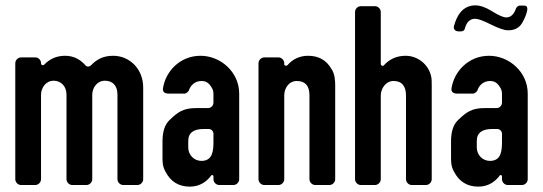

<svg xmlns="http://www.w3.org/2000/svg" viewBox="-20 -690 2024 716"><path d="M223 -482C192 -482 166 -471 145 -449C141 -445 133 -447 133 -453V-455C133 -466 123 -476 112 -476H59C47 -476 37 -466 37 -454V-22C37 -10 47 0 59 0H111C123 0 133 -10 133 -22V-337C133 -361 150 -389 180 -389C208 -389 228 -368 228 -337V-22C228 -10 238 0 250 0H302C314 0 324 -10 324 -22V-337C324 -361 341 -389 371 -389C401 -389 418 -370 418 -337V-22C418 -10 428 0 440 0H492C504 0 514 -10 514 -22V-364C514 -432 464 -482 402 -482C362 -482 338 -466 319 -446C314 -441 304 -440 299 -446C280 -468 255 -482 223 -482Z M776 -32V-22C776 -10 786 0 798 0H850C862 0 872 -10 872 -22V-341C872 -422 802 -482 728 -482C651 -482 598 -424 588 -362C585 -348 594 -341 608 -341H669C674 -341 682 -348 684 -352C690 -371 706 -388 732 -388C745 -388 755 -383 762 -374C777 -355 776 -348 776 -328V-308C776 -296 767 -287 756 -287H712C662 -287 642 -271 612 -242C594 -225 586 -198 586 -163V-109C586 -90 585 -71 597 -50C616 -13 646 6 688 6C726 6 752 -14 768 -36C771 -39 776 -37 776 -32ZM740 -209H758C768 -209 776 -201 776 -191V-163C776 -129 774 -90 731 -90C704 -90 682 -112 682 -140V-164C682 -195 702 -209 740 -209Z M1216 -433C1197 -466 1168 -482 1129 -482C1098 -482 1072 -470 1052 -447C1048 -443 1040 -445 1040 -450V-454C1040 -466 1030 -476 1018 -476H966C954 -476 944 -466 944 -454V-22C944 -10 954 0 966 0H1018C1030 0 1040 -10 1040 -22V-335C1040 -359 1056 -388 1087 -388C1118 -388 1134 -370 1134 -335V-22C1134 -10 1144 0 1156 0H1208C1220 0 1230 -10 1230 -22V-370C1230 -388 1229 -414 1216 -433Z M1493 -482C1460 -482 1433 -470 1412 -447C1409 -442 1400 -445 1400 -451V-645C1400 -657 1390 -667 1378 -667H1326C1314 -667 1304 -657 1304 -645V-22C1304 -10 1314 0 1326 0H1378C1390 0 1400 -10 1400 -22V-334C1400 -358 1417 -388 1448 -388C1480 -388 1494 -367 1494 -334V-22C1494 -10 1504 0 1516 0H1568C1580 0 1590 -10 1590 -22V-370C1590 -384 1590 -395 1588 -404C1579 -450 1537 -482 1493 -482Z M1852 -32V-22C1852 -10 1862 0 1874 0H1926C1938 0 1948 -10 1948 -22V-341C1948 -422 1878 -482 1804 -482C1727 -482 1674 -424 1664 -362C1661 -348 1670 -341 1684 -341H1745C1750 -341 1758 -348 1760 -352C1766 -371 1782 -388 1808 -388C1821 -388 1831 -383 1838 -374C1853 -355 1852 -348 1852 -328V-308C1852 -296 1843 -287 1832 -287H1788C1738 -287 1718 -271 1688 -242C1670 -225 1662 -198 1662 -163V-109C1662 -90 1661 -71 1673 -50C1692 -13 1722 6 1764 6C1802 6 1828 -14 1844 -36C1847 -39 1852 -37 1852 -32ZM1816 -209H1834C1844 -209 1852 -201 1852 -191V-163C1852 -129 1850 -90 1807 -90C1780 -90 1758 -112 1758 -140V-164C1758 -195 1778 -209 1816 -209ZM1868 -625C1857 -625 1839 -633 1815 -648C1791 -663 1770 -670 1753 -670C1704 -670 1683 -630 1673 -593C1670 -581 1678 -573 1690 -573H1700C1706 -573 1712 -577 1713 -582C1718 -601 1728 -620 1752 -620C1763 -620 1782 -613 1810 -599C1838 -585 1860 -577 1875 -577C1899 -577 1916 -586 1927 -604C1932 -612 1962 -669 1936 -669H1917C1913 -669 1907 -664 1905 -660C1899 -643 1889 -625 1868 -625Z"/></svg>

Font: DIN Rundschrift
Style: Eng
Weight: 400
Width: 3
Version: Version 1.027